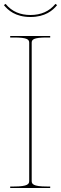

<svg xmlns="http://www.w3.org/2000/svg" viewBox="-26 -940 306 960"><path d="M126.5 -865C76 -865 34 -881.5 2 -920.5L-6.5 -914.5C13.5 -889.5 51 -855 126.5 -855C200 -855 238.5 -888 259.5 -914.5L251 -920.5C221 -883.5 179 -865 126.5 -865ZM225 0V-7.5H207.5C139 -7.5 132.5 -20.5 132.5 -35V-726.5C132.5 -742 141.5 -752.5 207.5 -752.5H225V-760H25V-752.5H45C111 -752.5 120 -742 120 -726.5V-35C120 -20.5 113.5 -7.5 45 -7.5H25V0Z"/></svg>

Font: ZnikomitNo24
Style: Regular
Weight: 500
Designer: gluk
Foundry: gluk
Version: Version 0.55